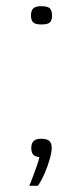

<svg xmlns="http://www.w3.org/2000/svg" viewBox="-20 -499 260 620"><path d="M148 -449Q148 -434 141.5 -427Q135 -420 113 -420Q94 -420 87 -427Q80 -434 80 -449Q80 -464 87 -471.5Q94 -479 113 -479Q135 -479 141.5 -471.5Q148 -464 148 -449ZM147 -21Q147 -8 140.5 15Q134 38 124.5 60Q115 82 105 97Q104 100 101 101Q98 101 90 101Q82 101 76 101Q75 100 75.5 98Q76 96 78 93Q82 83 87.5 68Q93 53 99 36.5Q105 20 107 8Q92 7 86.5 -0.5Q81 -8 81 -21Q81 -35 88 -43Q95 -51 113 -51Q130 -51 138.5 -44.5Q147 -38 147 -21Z"/></svg>

Font: Glory Light
Style: Regular
Weight: 300
Version: Version 1.011